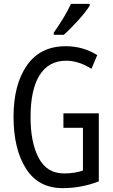

<svg xmlns="http://www.w3.org/2000/svg" viewBox="-20 -963 585 993"><path d="M491 -377V-25Q401 10 304 10Q178 10 114 -91.5Q50 -193 50 -359Q50 -525 119 -624.5Q188 -724 320 -724Q409 -724 483 -678L453 -607Q387 -649 322 -649Q232 -649 185 -574.5Q138 -500 138 -357Q138 -225 180.5 -145.5Q223 -66 311 -66Q367 -66 409 -81V-302H308V-377ZM444 -934Q426 -904 384.5 -858Q343 -812 310 -783H258V-794Q316 -876 347 -943H444Z"/></svg>

Font: Noto Sans UI Cond
Style: Regular
Weight: 400
Width: 3
Designer: Monotype Design Team
Foundry: Monotype Imaging Inc.
Version: Version 1.001